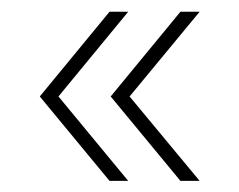

<svg xmlns="http://www.w3.org/2000/svg" viewBox="-20 -388 414 332"><path d="M169.4 -75.2H201.7L81.1 -221.2L201.7 -367.7H169.4L48.8 -221.2ZM292 -75.2H325.2L204.1 -221.2L325.2 -367.7H292L171.4 -221.2Z"/></svg>

Font: Now ExtraLight
Style: Regular
Weight: 200
Designer: Alfredo Marco Pradil
Foundry: Alfredo Marco Pradil
Version: Version 1.200;hotconv 1.0.109;makeotfexe 2.5.65596